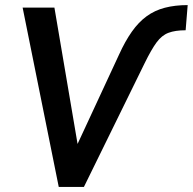

<svg xmlns="http://www.w3.org/2000/svg" viewBox="-20 -735 758 755"><path d="M211 0 69 -705H194L292 -128H266L448 -520Q472 -573 498.5 -610.5Q525 -648 556.5 -671Q588 -694 628 -704.5Q668 -715 718 -715L710 -616Q669 -616 642.5 -606Q616 -596 595.5 -568Q575 -540 549 -487L310 0Z"/></svg>

Font: Nunito Sans 10pt Condensed
Style: Bold Italic
Weight: 700
Width: 3
Italic angle: -9°
Designer: Vernon Adams
Foundry: Vernon Adams
Version: Version 3.101;gftools[0.9.27]